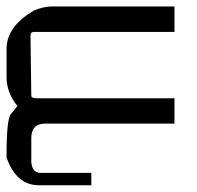

<svg xmlns="http://www.w3.org/2000/svg" viewBox="-20 -376 600 584"><path d="M138.2 -356.4H510.7V-278.8H82Q72.8 -278.8 72.8 -267.1L75.2 -84.5Q75.2 -77.1 93.8 -77.1H510.7V0H117.2Q75.2 0 75.2 44.4V117.2Q78.1 149.9 103 149.9H257.8V187.5H98.6Q29.3 187.5 0 103V91.3Q0 -16.6 14.2 -30.3Q32.7 -52.7 32.7 -53.7Q0 -94.7 0 -140.6V-227.5Q0 -295.9 84.5 -344.7Q114.3 -356.4 138.2 -356.4Z"/></svg>

Font: Kadhim
Style: Regular
Weight: 400
Designer: Developer/ Husham Jawad
Version: Version 1.00;December 29, 2020;FontCreator 13.0.0.2683 32-bi